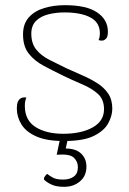

<svg xmlns="http://www.w3.org/2000/svg" viewBox="-20 -533 500 742"><path d="M227 12Q161 12 121 -5.5Q81 -23 63 -52Q45 -81 45 -114Q45 -130 49 -139.5Q53 -149 61 -153.5Q69 -158 82 -156Q79 -149 77.5 -142Q76 -135 76 -124Q76 -68 117.5 -42Q159 -16 224 -16Q294 -16 338 -40.5Q382 -65 382 -111Q382 -149 358 -170.5Q334 -192 297 -207.5Q260 -223 221 -242Q182 -261 147.5 -279.5Q113 -298 91 -326Q69 -354 69 -400Q69 -441 91.5 -466Q114 -491 151 -502Q188 -513 231 -513Q314 -513 355.5 -485Q397 -457 397 -410Q397 -399 394.5 -391.5Q392 -384 384 -379Q380 -376 374 -376Q368 -376 361 -378Q364 -385 365 -391.5Q366 -398 366 -404Q366 -446 329.5 -465.5Q293 -485 229 -485Q196 -485 166.5 -477.5Q137 -470 119 -452Q101 -434 101 -403Q101 -365 120 -341.5Q139 -318 170.5 -302Q202 -286 237 -269Q268 -255 299 -241.5Q330 -228 356 -211.5Q382 -195 398 -171.5Q414 -148 414 -113Q414 -86 398.5 -57Q383 -28 343 -8Q303 12 227 12ZM243 0 234 41Q273 41 293.5 60.5Q314 80 314 111Q314 147 289 168Q264 189 228 189Q198 189 179.5 180.5Q161 172 150 161Q149 155 153.5 148.5Q158 142 162 139Q170 145 183.5 153Q197 161 224 161Q249 161 265 149.5Q281 138 281 113Q281 91 265 76Q249 61 199 65L213 0Z"/></svg>

Font: Arima Thin
Style: Regular
Weight: 100
Designer: Joana Correia and Natanael Gama
Foundry: NDISCOVER
Version: Version 1.101;gftools[0.9.23]